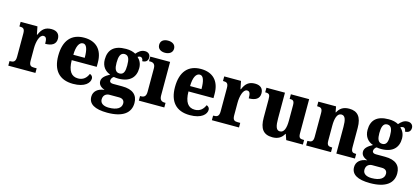

<svg xmlns="http://www.w3.org/2000/svg" viewBox="-73 -1400 4943 2262"><g transform="rotate(15 2398.5 -269.0)"><path d="M13 0H344V-56H312C276 -56 252 -64 252 -123V-276C252 -356 276 -446 324 -446C359 -446 366 -416 366 -361C446 -361 496 -390 496 -456C496 -509 466 -548 394 -548C320 -548 279 -514 249 -440H244L225 -536H20V-480H24C65 -480 86 -471 86 -412V-128C86 -65 60 -56 17 -56H13Z M804 10C948 10 1004 -54 1004 -108C1004 -132 988 -148 967 -155C946 -105 909 -67 845 -67C763 -67 720 -125 718 -256H1023V-308C1023 -467 936 -550 793 -550C639 -550 551 -453 551 -265C551 -91 634 10 804 10ZM859 -322H720C721 -426 751 -482 797 -482C841 -482 859 -423 859 -322Z M1281 234C1472 234 1563 161 1563 41C1563 -56 1502 -112 1373 -112H1262C1236 -112 1218 -121 1218 -143C1218 -165 1235 -186 1249 -193C1260 -190 1290 -188 1303 -188C1447 -188 1511 -262 1511 -370C1511 -428 1487 -467 1457 -494C1466 -499 1476 -504 1490 -504C1504 -504 1523 -491 1523 -459C1575 -459 1592 -489 1592 -522C1592 -554 1569 -582 1527 -582C1478 -582 1449 -554 1421 -523C1388 -541 1352 -550 1303 -550C1157 -550 1092 -483 1092 -365C1092 -280 1139 -229 1200 -209C1144 -178 1106 -148 1106 -103C1106 -55 1145 -32 1182 -17C1104 -10 1052 33 1052 100C1052 188 1128 234 1281 234ZM1301 -250C1249 -250 1236 -298 1236 -364C1236 -433 1249 -487 1301 -487C1355 -487 1366 -435 1366 -365C1366 -297 1355 -250 1301 -250ZM1284 172C1222 172 1178 148 1178 99C1178 40 1222 23 1253 23H1369C1414 23 1436 45 1436 80C1436 137 1383 172 1284 172Z M1756 -624C1806 -624 1848 -649 1848 -698C1848 -749 1806 -772 1756 -772C1705 -772 1666 -749 1666 -698C1666 -649 1705 -624 1756 -624ZM1605 0H1916V-56H1906C1869 -56 1843 -71 1843 -127V-536H1601V-480H1617C1652 -480 1678 -465 1678 -413V-128C1678 -71 1653 -56 1616 -56H1605Z M2228 10C2372 10 2428 -54 2428 -108C2428 -132 2412 -148 2391 -155C2370 -105 2333 -67 2269 -67C2187 -67 2144 -125 2142 -256H2447V-308C2447 -467 2360 -550 2217 -550C2063 -550 1975 -453 1975 -265C1975 -91 2058 10 2228 10ZM2283 -322H2144C2145 -426 2175 -482 2221 -482C2265 -482 2283 -423 2283 -322Z M2496 0H2827V-56H2795C2759 -56 2735 -64 2735 -123V-276C2735 -356 2759 -446 2807 -446C2842 -446 2849 -416 2849 -361C2929 -361 2979 -390 2979 -456C2979 -509 2949 -548 2877 -548C2803 -548 2762 -514 2732 -440H2727L2708 -536H2503V-480H2507C2548 -480 2569 -471 2569 -412V-128C2569 -65 2543 -56 2500 -56H2496Z M3236 10C3302 10 3346 -16 3375 -69H3379L3403 0H3606V-56H3596C3562 -56 3539 -60 3539 -118V-536H3316V-480H3319C3353 -480 3374 -475 3374 -418V-230C3374 -138 3354 -80 3303 -80C3256 -80 3244 -132 3244 -222V-536H3018V-480H3022C3069 -480 3078 -466 3078 -409V-188C3078 -54 3124 10 3236 10Z M3646 0H3949V-56H3945C3904 -56 3883 -65 3883 -121V-306C3883 -387 3900 -460 3954 -460C4001 -460 4014 -410 4014 -325V0H4241V-56H4237C4195 -56 4179 -65 4179 -126V-357C4179 -492 4126 -550 4026 -550C3948 -550 3910 -516 3884 -467H3880L3867 -536H3651V-480H3655C3696 -480 3717 -471 3717 -416V-124C3717 -65 3693 -56 3651 -56H3646Z M4486 234C4677 234 4768 161 4768 41C4768 -56 4707 -112 4578 -112H4467C4441 -112 4423 -121 4423 -143C4423 -165 4440 -186 4454 -193C4465 -190 4495 -188 4508 -188C4652 -188 4716 -262 4716 -370C4716 -428 4692 -467 4662 -494C4671 -499 4681 -504 4695 -504C4709 -504 4728 -491 4728 -459C4780 -459 4797 -489 4797 -522C4797 -554 4774 -582 4732 -582C4683 -582 4654 -554 4626 -523C4593 -541 4557 -550 4508 -550C4362 -550 4297 -483 4297 -365C4297 -280 4344 -229 4405 -209C4349 -178 4311 -148 4311 -103C4311 -55 4350 -32 4387 -17C4309 -10 4257 33 4257 100C4257 188 4333 234 4486 234ZM4506 -250C4454 -250 4441 -298 4441 -364C4441 -433 4454 -487 4506 -487C4560 -487 4571 -435 4571 -365C4571 -297 4560 -250 4506 -250ZM4489 172C4427 172 4383 148 4383 99C4383 40 4427 23 4458 23H4574C4619 23 4641 45 4641 80C4641 137 4588 172 4489 172Z"/></g></svg>

Font: Noto Serif Devanagari SemiCondensed ExtraBold
Style: Regular
Weight: 800
Width: 4
Designer: Universal Thirst, Indian Type Foundry and the Monotype Design Team
Foundry: Monotype Imaging Inc.
Version: Version 2.004